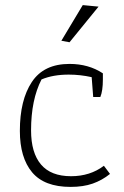

<svg xmlns="http://www.w3.org/2000/svg" viewBox="-20 -725 486 754"><path d="M221 -565 305 -705 367 -699 253 -559ZM58 -211Q58 -332 105 -403Q152 -474 253 -474Q328 -474 384 -437V-413Q384 -368 374 -344H346L340 -422Q295 -432 250 -432Q188 -432 143 -413Q102 -333 102 -213Q102 -125 141 -79Q180 -33 259 -33Q334 -33 388 -74L412 -42Q381 -17 344 -4Q307 9 257 9Q154 9 106 -48.5Q58 -106 58 -211Z"/></svg>

Font: Athiti Light
Style: Regular
Weight: 300
Designer: CadsonDemak Team
Foundry: CadsonDemak
Version: Version 1.032